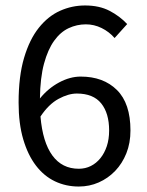

<svg xmlns="http://www.w3.org/2000/svg" viewBox="-20 -670 537 702"><path d="M268 12Q221 12 181 -7Q141 -26 111.5 -64.5Q82 -103 65 -160.5Q48 -218 48 -295Q48 -391 68 -458.5Q88 -526 122 -568.5Q156 -611 199.5 -630.5Q243 -650 291 -650Q343 -650 380.5 -630.5Q418 -611 445 -582L399 -531Q379 -554 351.5 -567.5Q324 -581 294 -581Q261 -581 231 -567Q201 -553 178 -521Q155 -489 141 -437.5Q127 -386 126 -310Q156 -347 196 -368.5Q236 -390 275 -390Q358 -390 407.5 -341Q457 -292 457 -193Q457 -147 442 -109.5Q427 -72 401 -45Q375 -18 341 -3Q307 12 268 12ZM268 -53Q292 -53 312 -63Q332 -73 347 -91.5Q362 -110 370.5 -135.5Q379 -161 379 -193Q379 -256 350 -292Q321 -328 261 -328Q230 -328 194 -308.5Q158 -289 128 -244Q136 -150 171.5 -101.5Q207 -53 268 -53Z"/></svg>

Font: Pinyin1712
Style: Regular
Weight: 400
Version: Version 1